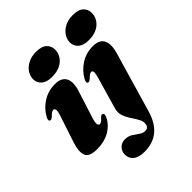

<svg xmlns="http://www.w3.org/2000/svg" viewBox="-257 -846 1226 1226"><g transform="rotate(-45 356.0 -233.0)"><path d="M242.5 -517Q196.5 -517 172 -538.5Q147.5 -560 147.5 -592.5Q147.5 -620.5 164.2 -646Q181 -671.5 211.8 -687.5Q242.5 -703.5 284.5 -703.5Q335.5 -703.5 358.2 -681.5Q381 -659.5 381 -628Q381 -581 344.2 -549Q307.5 -517 242.5 -517ZM242 -152.5Q230 -115.5 233.2 -102Q236.5 -88.5 247 -88.5Q261 -88.5 282 -113Q290.5 -121 295.2 -122.5Q300 -124 305 -122Q319 -116 304.5 -87Q283.5 -43.5 236 -15.5Q188.5 12.5 119.5 12.5Q51.5 12.5 37.8 -23.2Q24 -59 45 -122.5L105.5 -305.5Q116 -337.5 113.5 -350.5Q111 -363.5 100.5 -363.5Q93 -363.5 84.5 -358Q76 -352.5 61.5 -337.5Q47.5 -326 38.5 -329.5Q25 -335.5 39 -361.5Q65.5 -410.5 114.2 -441.5Q163 -472.5 224 -472.5Q282 -472.5 301.5 -435.8Q321 -399 298.5 -330ZM574 -517Q528.5 -517 504 -538.5Q479.5 -560 479.5 -592.5Q479.5 -620.5 496.2 -646Q513 -671.5 543.5 -687.5Q574 -703.5 616 -703.5Q667 -703.5 689.8 -681.5Q712.5 -659.5 712.5 -628Q712.5 -581 675.8 -549Q639 -517 574 -517ZM642 -329.5 524 74.5Q476 238.5 324.5 238.5Q272.5 238.5 247 217.5Q221.5 196.5 221.5 162.5Q221.5 133 241 113Q260.5 93 291.5 93Q320 93 341.5 106.5Q363 120 381.8 133.8Q400.5 147.5 421.5 147.5Q447.5 147.5 453 122Q458 99.5 445.5 75.2Q433 51 415.2 25.2Q397.5 -0.5 387 -29.2Q376.5 -58 385.5 -90.5L447.5 -305.5Q457 -338 455.2 -350.8Q453.5 -363.5 443 -363.5Q435.5 -363.5 427 -358Q418.5 -352.5 403.5 -337.5Q390 -326 381 -329.5Q367.5 -335.5 381.5 -361.5Q408.5 -410.5 457 -441.5Q505.5 -472.5 566.5 -472.5Q624.5 -472.5 643.5 -435.8Q662.5 -399 642 -329.5Z"/></g></svg>

Font: Fraunces 72pt Black
Style: Italic
Weight: 900
Italic angle: -16°
Version: Version 1.000;[b76b70a41]